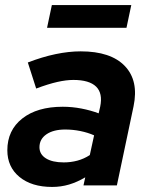

<svg xmlns="http://www.w3.org/2000/svg" viewBox="-20 -733 585 759"><path d="M186 6Q105 6 57 -33.5Q9 -73 9 -139Q9 -218 68 -264.5Q127 -311 228 -311Q265 -311 301.5 -304Q338 -297 370 -285L376 -311Q387 -364 360 -390.5Q333 -417 270 -417Q242 -417 206.5 -409Q171 -401 123 -383L90 -486Q147 -508 199.5 -519Q252 -530 299 -530Q418 -530 473.5 -472Q529 -414 508 -313L442 0H310L317 -32Q285 -13 253 -3.5Q221 6 186 6ZM136 -151Q136 -123 161.5 -107Q187 -91 232 -91Q260 -91 286 -98Q312 -105 335 -120L352 -198Q327 -209 297.5 -215Q268 -221 238 -221Q191 -221 163.5 -202Q136 -183 136 -151ZM499 -713 480 -623H166L185 -713Z"/></svg>

Font: Red Hat Display
Style: Bold Italic
Weight: 700
Italic angle: -12°
Designer: Pentagram / MCKL
Foundry: Pentagram / MCKL
Version: Version 1.003; Red Hat Display Bold Italic